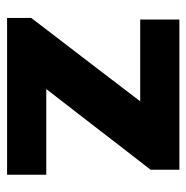

<svg xmlns="http://www.w3.org/2000/svg" viewBox="-12 -528 539 556"><g transform="rotate(90 258.0 -249.5)"><path d="M31.5 0V-70Q68.5 -118.5 104 -164.8Q139.5 -211 172 -253.5L306.5 -429.5L324.5 -385.5H228.5Q204.5 -385.5 171.8 -385.5Q139 -385.5 103.5 -385.5Q68 -385.5 36 -385.5V-499H471V-415.5Q453.5 -393 431.2 -364.2Q409 -335.5 385.2 -304.8Q361.5 -274 339.5 -245.5L209.5 -77.5L195.5 -113.5H300.5Q324.5 -113.5 356.5 -113.5Q388.5 -113.5 422.5 -113.5Q456.5 -113.5 485.5 -113.5V0Z"/></g></svg>

Font: Commissioner Thin
Style: Bold
Weight: 700
Version: Version 1.001;gftools[0.9.23]